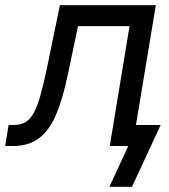

<svg xmlns="http://www.w3.org/2000/svg" viewBox="-55 -559 646 735"><path d="M-35.2 0 -22 -80.6H-2.4Q22 -80.6 39.8 -89.8Q57.6 -99.1 71.8 -122.6Q85.9 -146 98.4 -189Q110.8 -231.9 125 -299.8L174.3 -539.1H541.5L452.1 0H365.2L440.9 -459H243.7L203.6 -269Q184.6 -177.7 158.7 -118.2Q132.8 -58.6 93.5 -29.3Q54.2 0 -5.9 0ZM363.8 156.2 436 0H404.8L417.5 -80.6H560.1L450.2 156.2Z"/></svg>

Font: Inter 18pt
Style: Italic
Weight: 400
Italic angle: -9.3988°
Designer: Rasmus Andersson
Foundry: rsms
Version: Version 4.001;git-66647c0bb